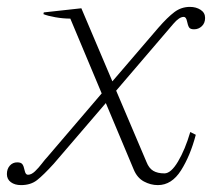

<svg xmlns="http://www.w3.org/2000/svg" viewBox="-58 -527 615 557"><path d="M537 -475Q537 -460 527.5 -451Q518 -442 505 -442Q494 -442 490.5 -447.5Q487 -453 484.5 -465.5Q482 -478 475 -478Q462 -478 445 -458L279 -264L367 -57Q374 -39 386.5 -31.5Q399 -24 419 -24Q438 -24 458.5 -58.5Q479 -93 494 -144L510 -136Q494 -75 467 -32.5Q440 10 400 10Q379 10 359.5 -0.5Q340 -11 330 -35L249 -228L98 -52Q68 -19 49.5 -4.5Q31 10 3 10Q-15 10 -26.5 1.5Q-38 -7 -38 -22Q-38 -37 -29.5 -46.5Q-21 -56 -8 -56Q3 -56 7 -50.5Q11 -45 13.5 -32.5Q16 -20 23 -20Q33 -20 43.5 -30Q54 -40 63.5 -52.5Q73 -65 78 -70L237 -256L146 -473Q125 -473 102.5 -477Q80 -481 68 -486L69 -491L178 -503L268 -291L401 -446Q428 -477 448 -492Q468 -507 493 -507Q511 -507 524 -498.5Q537 -490 537 -475Z"/></svg>

Font: Trirong ExtraLight
Style: Italic
Weight: 275
Italic angle: -12°
Designer: Katatrad Team
Foundry: CadsonDemak
Version: Version 1.003